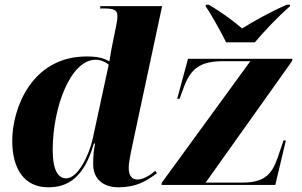

<svg xmlns="http://www.w3.org/2000/svg" viewBox="-20 -786 1284 816"><path d="M941 -606H1063C1104 -654 1159 -713 1212 -759L1213 -766H1199C1129 -736 1050 -691 1009 -665C978 -692 930 -729 867 -766H855L854 -759C878 -725 922 -645 941 -606ZM185 10C268 10 337 -30 379 -176H384C379 -149 376 -129 376 -88C376 -24 420 10 483 10C559 10 602 -16 647 -50L640 -60C624 -46 592 -23 564 -23C541 -23 527 -39 527 -73C527 -101 542 -165 549 -199L669 -760H407L405 -750H426C472 -750 479 -738 479 -717C479 -703 476 -687 472 -668L455 -584C453 -572 447 -542 445 -525C419 -540 394 -546 348 -546C114 -546 32 -324 32 -188C32 -68 83 10 185 10ZM666 0H1150L1195 -189H1185L1160 -116C1136 -46 1104 -10 1011 -10H854L1221 -526L1223 -536H779L733 -366H743L758 -406C789 -497 832 -526 930 -526H1044L668 -10ZM261 -28C230 -28 204 -57 204 -149C204 -330 280 -532 386 -532C407 -532 427 -524 442 -511L374 -196C358 -125 311 -28 261 -28Z"/></svg>

Font: Noto Serif Display ExtraBold
Style: Italic
Weight: 800
Italic angle: -12°
Designer: Monotype Design Team
Foundry: Monotype Imaging Inc.
Version: Version 2.009